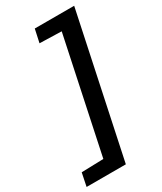

<svg xmlns="http://www.w3.org/2000/svg" viewBox="-264 -822 887 1051"><g transform="rotate(-30 179.5 -296.5)"><path d="M-43 150 -26 67 113 63 265 -656 127 -660 145 -743H394L205 150Z"/></g></svg>

Font: Saira Expanded SemiBold
Style: Italic
Weight: 600
Width: 7
Italic angle: -12°
Designer: Hector Gatti with collaboration of the Omnibus-Type team
Foundry: Omnibus-Type
Version: Version 1.101